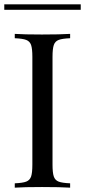

<svg xmlns="http://www.w3.org/2000/svg" viewBox="-26 -864 392 884"><path d="M215.8 -602.1V-106Q215.8 -68.4 221.7 -51.3Q227.5 -34.2 244.1 -27.8Q260.7 -21.5 296.9 -20V0Q251 -2.9 167.5 -2.9Q84 -2.9 42 0V-20Q78.1 -21.5 94.7 -27.8Q111.3 -34.2 117.2 -51.3Q123 -68.4 123 -106V-602.1Q123 -639.6 117.2 -656.7Q111.3 -673.8 94.7 -680.2Q78.1 -686.5 42 -688V-708Q83 -705.1 167 -705.1Q251 -705.1 296.9 -708V-688Q260.7 -686.5 244.1 -680.2Q227.5 -673.8 221.7 -656.7Q215.8 -639.6 215.8 -602.1ZM-6.3 -818.8V-844.2H345.7V-818.8Z"/></svg>

Font: PlayfairDisplay-Regular
Style: Regular
Weight: 400
Designer: Claus Eggers Sørensen
Foundry: Claus Eggers Sørensen
Version: Version 1.002;PS 001.002;hotconv 1.0.70;makeotf.lib2.5.58329